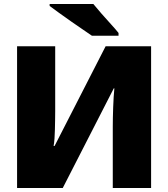

<svg xmlns="http://www.w3.org/2000/svg" viewBox="-20 -947 847 967"><path d="M66 -714H258V-387Q258 -365 257.5 -341Q257 -317 256.5 -293.5Q256 -270 254.5 -249Q253 -228 250 -212H255L512 -714H741V0H548V-309Q548 -329 548.5 -354.5Q549 -380 550 -407Q551 -434 552.5 -458.5Q554 -483 556 -502H553L296 0H66ZM450 -927Q468 -905 491.5 -878Q515 -851 538.5 -825.5Q562 -800 577 -781V-767H443Q424 -780 395.5 -799.5Q367 -819 336 -840.5Q305 -862 277 -882.5Q249 -903 230 -917V-927Z"/></svg>

Font: Noto Sans Display Black
Style: Regular
Weight: 900
Designer: Monotype Design Team
Foundry: Monotype Imaging Inc.
Version: Version 2.003